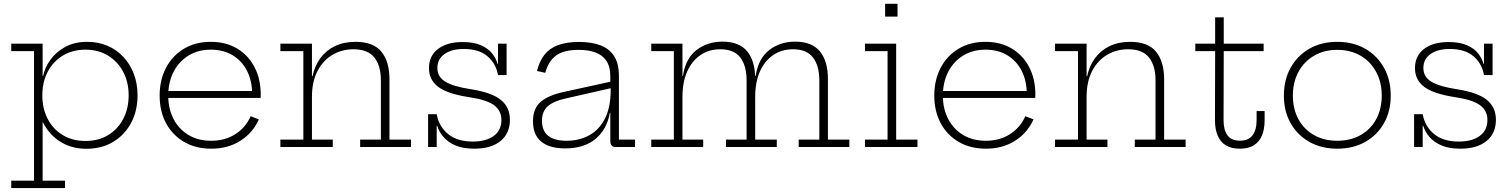

<svg xmlns="http://www.w3.org/2000/svg" viewBox="-20 -752 7726 982"><path d="M37.5 210V172H154V-490.5H37.5V-528.5H198V-324.5L196.5 -284V-248.5L198 -216.5V172H312.5V210ZM422 9Q351.5 9 296.5 -22.5Q241.5 -54 208 -110.8Q174.5 -167.5 167.5 -243.5L196.5 -264Q196.5 -196.5 224 -143.8Q251.5 -91 301.2 -61Q351 -31 417.5 -31Q483.5 -31 533 -61Q582.5 -91 610.2 -143.8Q638 -196.5 638 -264.5Q638 -332.5 609.8 -385.2Q581.5 -438 532 -468Q482.5 -498 417.5 -498Q351.5 -498 301.8 -468Q252 -438 224.2 -385.2Q196.5 -332.5 196.5 -264L190 -363.5H200.5Q209 -405.5 237.2 -445.5Q265.5 -485.5 313 -511.8Q360.5 -538 426.5 -538Q482.5 -538 529.8 -517.8Q577 -497.5 611.2 -460.8Q645.5 -424 664.5 -374Q683.5 -324 683.5 -264.5Q683.5 -185 650.5 -123.2Q617.5 -61.5 558.5 -26.2Q499.5 9 422 9Z M1061 8.5Q981 8.5 921.5 -26.2Q862 -61 829.2 -122Q796.5 -183 796.5 -263Q796.5 -343.5 829.2 -405.5Q862 -467.5 920.8 -502.8Q979.5 -538 1058 -538Q1136 -538 1193.2 -503.5Q1250.5 -469 1282 -408.2Q1313.5 -347.5 1313.5 -268Q1313.5 -262.5 1313.2 -258.2Q1313 -254 1313 -251H1269Q1269.5 -255.5 1269.5 -260.5Q1269.5 -265.5 1269.5 -271.5Q1269.5 -338 1243.8 -389Q1218 -440 1170.5 -469Q1123 -498 1058 -498Q993.5 -498 944.5 -468Q895.5 -438 868 -385Q840.5 -332 840.5 -263Q840.5 -195 868 -142.8Q895.5 -90.5 944.8 -61.2Q994 -32 1060.5 -32Q1130.5 -32 1183.2 -65.5Q1236 -99 1262 -157.5L1304 -141.5Q1273 -72 1209.2 -31.8Q1145.5 8.5 1061 8.5ZM824 -251V-286.5H1299L1311.5 -251Z M1575.5 -38H1682V0H1414V-38H1531.5V-490.5H1414V-528.5H1575.5ZM1928 -38V-341.5Q1928 -415.5 1894.8 -457.8Q1861.5 -500 1788 -500Q1729 -500 1680.8 -471.8Q1632.5 -443.5 1604 -389Q1575.5 -334.5 1575.5 -256.5L1564 -362.5H1578.5Q1589.5 -415 1618.5 -454.5Q1647.5 -494 1692.8 -516Q1738 -538 1798.5 -538Q1889.5 -538 1930.8 -487.5Q1972 -437 1972 -346.5V-38H2082V0H1822V-38Z M2406 8.5Q2348.5 8.5 2309.5 -8.2Q2270.5 -25 2247.8 -51.8Q2225 -78.5 2216 -109H2204L2213.5 -168Q2224.5 -106 2271.2 -67Q2318 -28 2397.5 -28Q2466 -28 2505.2 -56.8Q2544.5 -85.5 2544.5 -138.5Q2544.5 -186 2507 -213.8Q2469.5 -241.5 2380 -255Q2270 -271.5 2222 -307.2Q2174 -343 2174 -403.5Q2174 -466 2220.2 -501.5Q2266.5 -537 2346 -537Q2403 -537 2440.2 -520.5Q2477.5 -504 2497.5 -478.2Q2517.5 -452.5 2524.5 -425.5H2536.5L2527 -368Q2517 -427 2473.2 -464.2Q2429.5 -501.5 2352 -501.5Q2290.5 -501.5 2253.8 -475.8Q2217 -450 2217 -404Q2217 -359 2257.8 -334.2Q2298.5 -309.5 2386.5 -296Q2495 -279 2541.5 -241.2Q2588 -203.5 2588 -139.5Q2588 -70 2540 -30.8Q2492 8.5 2406 8.5ZM2169.5 0V-168H2213.5V0ZM2527 -368V-528.5H2571V-368Z M3128 0Q3115 0 3108.2 -8Q3101.5 -16 3101.5 -30.5V-222L3105.5 -235L3103.5 -294L3101.5 -319V-361Q3101.5 -410.5 3081.8 -440.2Q3062 -470 3026 -483.5Q2990 -497 2940.5 -497Q2863.5 -497 2824 -468Q2784.5 -439 2769 -379.5L2726.5 -389Q2738.5 -438.5 2764.5 -471.8Q2790.5 -505 2834 -521.2Q2877.5 -537.5 2941.5 -537.5Q3006 -537.5 3051.8 -520Q3097.5 -502.5 3121.5 -464.2Q3145.5 -426 3145.5 -363.5V-38H3228V0ZM2871 7Q2790.5 7 2748.2 -27.8Q2706 -62.5 2706 -131.5Q2706 -197 2745 -230.8Q2784 -264.5 2864.5 -282L3115.5 -337V-303.5L2871.5 -248Q2812 -235 2782 -209Q2752 -183 2752 -134Q2752 -82.5 2784 -57.2Q2816 -32 2877.5 -32Q2941 -32 2992.2 -59.2Q3043.5 -86.5 3073.5 -144.5Q3103.5 -202.5 3103.5 -294L3115 -175H3099Q3085 -92 3026.8 -42.5Q2968.5 7 2871 7Z M4065 0V-38H4170.5V-340.5Q4170.5 -416 4138 -458Q4105.5 -500 4035.5 -500Q3979 -500 3935.5 -471Q3892 -442 3867.2 -387.5Q3842.5 -333 3842.5 -256.5L3830.5 -363.5H3845Q3858 -452 3913.8 -495.5Q3969.5 -539 4047 -539Q4132.5 -539 4173.5 -489Q4214.5 -439 4214.5 -348V-38H4324V0ZM3311 0V-38H3426.5V-490.5H3311V-528.5H3470.5V-38H3576.5V0ZM3693 0V-38H3798.5V-340.5Q3798.5 -416 3766.2 -458Q3734 -500 3663.5 -500Q3607 -500 3563.5 -471Q3520 -442 3495.2 -387.5Q3470.5 -333 3470.5 -256.5L3458.5 -363.5H3473Q3486 -452 3541.8 -495.5Q3597.5 -539 3675 -539Q3761.5 -539 3802 -489Q3842.5 -439 3842.5 -348V-38H3953V0Z M4563.5 -38H4672.5V0H4404V-38H4519.5V-490.5H4404V-528.5H4563.5ZM4507 -732.5H4570.5V-667H4507Z M5023 8.5Q4943 8.5 4883.5 -26.2Q4824 -61 4791.2 -122Q4758.5 -183 4758.5 -263Q4758.5 -343.5 4791.2 -405.5Q4824 -467.5 4882.8 -502.8Q4941.5 -538 5020 -538Q5098 -538 5155.2 -503.5Q5212.5 -469 5244 -408.2Q5275.5 -347.5 5275.5 -268Q5275.5 -262.5 5275.2 -258.2Q5275 -254 5275 -251H5231Q5231.5 -255.5 5231.5 -260.5Q5231.5 -265.5 5231.5 -271.5Q5231.5 -338 5205.8 -389Q5180 -440 5132.5 -469Q5085 -498 5020 -498Q4955.5 -498 4906.5 -468Q4857.5 -438 4830 -385Q4802.5 -332 4802.5 -263Q4802.5 -195 4830 -142.8Q4857.5 -90.5 4906.8 -61.2Q4956 -32 5022.5 -32Q5092.5 -32 5145.2 -65.5Q5198 -99 5224 -157.5L5266 -141.5Q5235 -72 5171.2 -31.8Q5107.5 8.5 5023 8.5ZM4786 -251V-286.5H5261L5273.5 -251Z M5537.5 -38H5644V0H5376V-38H5493.5V-490.5H5376V-528.5H5537.5ZM5890 -38V-341.5Q5890 -415.5 5856.8 -457.8Q5823.5 -500 5750 -500Q5691 -500 5642.8 -471.8Q5594.5 -443.5 5566 -389Q5537.5 -334.5 5537.5 -256.5L5526 -362.5H5540.5Q5551.5 -415 5580.5 -454.5Q5609.5 -494 5654.8 -516Q5700 -538 5760.5 -538Q5851.5 -538 5892.8 -487.5Q5934 -437 5934 -346.5V-38H6044V0H5784V-38Z M6238 -137.5Q6238 -86.5 6258.2 -59.5Q6278.5 -32.5 6322.5 -32.5Q6365 -32.5 6386 -59.8Q6407 -87 6407 -137.5V-184H6448V-137.5Q6448 -91 6434 -58.2Q6420 -25.5 6392 -8.5Q6364 8.5 6322 8.5Q6277.5 8.5 6249.5 -8.8Q6221.5 -26 6207.8 -58.8Q6194 -91.5 6194 -137.5L6195 -490.5H6093.5V-528.5H6195V-663.5H6239V-528.5H6443V-490.5H6239Z M6819.5 8.5Q6738.5 8.5 6677 -26.2Q6615.5 -61 6581 -122Q6546.5 -183 6546.5 -263Q6546.5 -343.5 6581 -405.5Q6615.5 -467.5 6676.8 -502.8Q6738 -538 6819.5 -538Q6901 -538 6962.5 -502.8Q7024 -467.5 7058.5 -405.5Q7093 -343.5 7093 -263Q7093 -183 7058.5 -122Q7024 -61 6962.5 -26.2Q6901 8.5 6819.5 8.5ZM6819.5 -32Q6887.5 -32 6938.8 -61Q6990 -90 7018.5 -142.2Q7047 -194.5 7047 -263Q7047 -331.5 7018.5 -384.2Q6990 -437 6938.8 -467Q6887.5 -497 6819.5 -497Q6752 -497 6700.8 -467Q6649.5 -437 6621 -384.2Q6592.5 -331.5 6592.5 -263Q6592.5 -194.5 6621 -142.2Q6649.5 -90 6700.8 -61Q6752 -32 6819.5 -32Z M7449 8.5Q7391.5 8.5 7352.5 -8.2Q7313.5 -25 7290.8 -51.8Q7268 -78.5 7259 -109H7247L7256.5 -168Q7267.5 -106 7314.2 -67Q7361 -28 7440.5 -28Q7509 -28 7548.2 -56.8Q7587.5 -85.5 7587.5 -138.5Q7587.5 -186 7550 -213.8Q7512.5 -241.5 7423 -255Q7313 -271.5 7265 -307.2Q7217 -343 7217 -403.5Q7217 -466 7263.2 -501.5Q7309.5 -537 7389 -537Q7446 -537 7483.2 -520.5Q7520.5 -504 7540.5 -478.2Q7560.5 -452.5 7567.5 -425.5H7579.5L7570 -368Q7560 -427 7516.2 -464.2Q7472.5 -501.5 7395 -501.5Q7333.5 -501.5 7296.8 -475.8Q7260 -450 7260 -404Q7260 -359 7300.8 -334.2Q7341.5 -309.5 7429.5 -296Q7538 -279 7584.5 -241.2Q7631 -203.5 7631 -139.5Q7631 -70 7583 -30.8Q7535 8.5 7449 8.5ZM7212.5 0V-168H7256.5V0ZM7570 -368V-528.5H7614V-368Z"/></svg>

Font: Hepta Slab ExtraLight Light
Style: Regular
Weight: 300
Version: Version 1.100